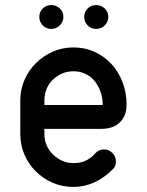

<svg xmlns="http://www.w3.org/2000/svg" viewBox="-20 -737 578 757"><path d="M355 -132Q362 -140 371 -144Q380 -148 390 -148Q410 -148 423.5 -133.5Q437 -119 437 -101Q437 -94 435 -86Q433 -78 427 -72Q392 -36 352 -18Q312 0 270 0Q226 0 188.5 -16Q151 -32 122 -60.5Q93 -89 76.5 -127Q60 -165 60 -208V-341Q60 -384 76.5 -422Q93 -460 122 -488.5Q151 -517 188.5 -533.5Q226 -550 270 -550Q314 -550 352 -533Q390 -516 418.5 -485.5Q447 -455 463 -413.5Q479 -372 479 -324Q479 -280 452.5 -254.5Q426 -229 380 -229H155V-208Q155 -185 164 -164Q173 -143 189 -127.5Q205 -112 225.5 -103Q246 -94 270 -94Q303 -94 324.5 -107Q346 -120 355 -132ZM155 -323H385Q385 -351 376.5 -375Q368 -399 353.5 -417Q339 -435 317.5 -445.5Q296 -456 270 -456Q245 -456 224.5 -447Q204 -438 188 -422.5Q172 -407 163.5 -386Q155 -365 155 -341ZM135 -670Q135 -690 148.5 -703.5Q162 -717 182 -717Q202 -717 216 -703.5Q230 -690 230 -670Q230 -651 216 -637Q202 -623 182 -623Q162 -623 148.5 -637Q135 -651 135 -670ZM312 -670Q312 -690 325.5 -703.5Q339 -717 359 -717Q379 -717 393 -703.5Q407 -690 407 -670Q407 -651 393 -637Q379 -623 359 -623Q339 -623 325.5 -637Q312 -651 312 -670Z"/></svg>

Font: VDS
Style: Regular
Weight: 400
Designer: artmaker
Foundry: artmaker
Version: Version 1.000 2009 initial release